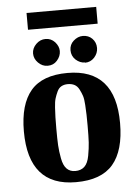

<svg xmlns="http://www.w3.org/2000/svg" viewBox="-54 -791 608 843"><g transform="rotate(-5 250.0 -369.5)"><path d="M251 -471Q462 -471 462 -232Q462 -111 410.5 -50.5Q359 10 247 10Q38 10 38 -232Q38 -351 89 -411Q140 -471 251 -471ZM319 -232Q319 -264 318.5 -280.5Q318 -297 316.5 -323.5Q315 -350 310.5 -364Q306 -378 298 -393.5Q290 -409 277.5 -415.5Q265 -422 248 -422Q232 -422 220 -415.5Q208 -409 201 -394Q194 -379 189.5 -364.5Q185 -350 183.5 -324.5Q182 -299 181.5 -281.5Q181 -264 181 -232Q181 -185 182.5 -158Q184 -131 190 -99.5Q196 -68 210.5 -53.5Q225 -39 248 -39Q273 -39 288.5 -53.5Q304 -68 310 -101Q316 -134 317.5 -159Q319 -184 319 -232ZM332 -509V-510Q310 -510 291 -527Q273 -544 273 -569Q273 -594 291 -610Q310 -627 332 -627Q357 -627 373 -611Q390 -594 390 -569Q390 -546 373 -527Q356 -509 332 -509ZM168 -510H167Q144 -510 126 -528Q108 -546 108 -569Q108 -592 126 -610Q144 -628 168 -628Q192 -628 209 -610Q226 -591 226 -570Q226 -547 209 -528Q193 -510 168 -510ZM95 -675V-749H402V-675Z"/></g></svg>

Font: Libra Serif Modern
Style: Bold
Weight: 700
Designer: Stefan Peev, Context Ltd
Foundry: Ascender Corporation
Version: Version 1.000